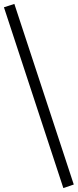

<svg xmlns="http://www.w3.org/2000/svg" viewBox="-41 -758 395 976"><path d="M281 198 -21 -721 32 -738 334 180Z"/></svg>

Font: Piazzolla Medium
Style: Regular
Weight: 500
Designer: Juan Pablo del Peral
Foundry: Huerta Tipografica
Version: Version 1.330